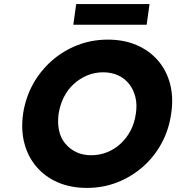

<svg xmlns="http://www.w3.org/2000/svg" viewBox="-20 -910 863 940"><path d="M406 10Q326 10 263.5 -17Q201 -44 159 -93Q117 -142 99.5 -208Q82 -274 93 -353Q105 -432 141.5 -498Q178 -564 234 -613Q290 -662 359.5 -689Q429 -716 508 -716Q587 -716 649.5 -689Q712 -662 754 -613Q796 -564 813 -498Q830 -432 818 -353Q807 -275 771 -208.5Q735 -142 679 -93Q623 -44 553.5 -17Q484 10 406 10ZM427 -150Q468 -150 505 -165Q542 -180 571.5 -207.5Q601 -235 620 -272Q639 -309 645 -353Q652 -397 643 -434Q634 -471 612.5 -498.5Q591 -526 558.5 -541Q526 -556 485 -556Q444 -556 407.5 -541Q371 -526 341 -498.5Q311 -471 292.5 -434Q274 -397 267 -353Q261 -309 269 -271.5Q277 -234 299.5 -207Q322 -180 354 -165Q386 -150 427 -150ZM339 -789 353 -890H712L698 -789Z"/></svg>

Font: Lexend
Style: Bold Italic
Weight: 700
Italic angle: -8.13011°
Designer: Bonnie Shaver-Troup, Thomas Jockin
Foundry: Lexend
Version: Version 1.007